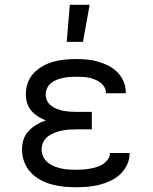

<svg xmlns="http://www.w3.org/2000/svg" viewBox="-20 -775 640 803"><path d="M297 8Q271 8 245.5 5.5Q220 3 195 -4Q170 -11 147.5 -23.5Q125 -36 107.5 -55Q90 -74 81 -99Q72 -124 72 -150Q72 -171 78.5 -191.5Q85 -212 100 -227.5Q115 -243 133.5 -254Q152 -265 172 -271Q155 -278 139 -288Q123 -298 111 -312Q99 -326 93.5 -344Q88 -362 88 -381Q88 -405 96 -428Q104 -451 120.5 -468.5Q137 -486 158 -498Q179 -510 202 -516.5Q225 -523 249 -525.5Q273 -528 297 -528Q320 -528 343.5 -526Q367 -524 389.5 -517.5Q412 -511 433 -500.5Q454 -490 470.5 -473.5Q487 -457 496.5 -435Q506 -413 506 -390V-385H423V-387Q423 -400 416 -411.5Q409 -423 398.5 -430.5Q388 -438 375.5 -443Q363 -448 350 -450.5Q337 -453 323.5 -453.5Q310 -454 297 -454Q283 -454 269.5 -453Q256 -452 242.5 -449Q229 -446 216.5 -441Q204 -436 193.5 -427.5Q183 -419 177 -406Q171 -393 171 -380Q171 -366 177 -353.5Q183 -341 194.5 -332.5Q206 -324 219 -319Q232 -314 245.5 -311.5Q259 -309 272.5 -308Q286 -307 300 -307H364V-234H300Q284 -234 268.5 -233Q253 -232 237.5 -228.5Q222 -225 207.5 -219.5Q193 -214 180.5 -204.5Q168 -195 161 -180.5Q154 -166 154 -151Q154 -135 160.5 -120.5Q167 -106 179 -96Q191 -86 205.5 -80Q220 -74 235.5 -70.5Q251 -67 266.5 -66Q282 -65 297 -65Q312 -65 326.5 -66Q341 -67 355.5 -69.5Q370 -72 384 -76Q398 -80 410 -88Q422 -96 431 -108Q440 -120 440 -135H522V-132Q522 -108 511 -85Q500 -62 482 -45.5Q464 -29 441.5 -18.5Q419 -8 395 -2Q371 4 346.5 6Q322 8 297 8ZM259 -600 272 -755H355L327 -600Z"/></svg>

Font: Iosevka Extended
Style: Regular
Weight: 400
Width: 7
Monospace: yes
Designer: Belleve Invis
Foundry: Belleve Invis
Version: Version 32.5.0; ttfautohint (v1.8.4)